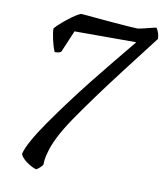

<svg xmlns="http://www.w3.org/2000/svg" viewBox="-77 -627 686 796"><g transform="rotate(10 266.0 -229.5)"><path d="M129 104Q108 98 86.5 82Q65 66 60 51Q65 28 86 -9.5Q107 -47 139.5 -93.5Q172 -140 209.5 -190.5Q247 -241 285.5 -289.5Q324 -338 357.5 -379Q391 -420 414.5 -448.5Q438 -477 446 -487H186L147 -395Q140 -388 120 -388Q111 -408 104.5 -437.5Q98 -467 98 -484Q108 -496 126.5 -512Q145 -528 165 -542.5Q185 -557 200 -563Q205 -563 227.5 -561Q250 -559 281.5 -556Q313 -553 345.5 -550.5Q378 -548 404 -546Q430 -544 441 -544Q445 -544 462.5 -548Q480 -552 497 -556.5Q514 -561 518 -561Q522 -557 527 -543.5Q532 -530 532 -516L409 -356Q306 -221 241.5 -126.5Q177 -32 162 32Q155 56 155 80Q151 86 143.5 93Q136 100 129 104Z"/></g></svg>

Font: Texturina Light
Style: Italic
Weight: 300
Italic angle: -11°
Designer: Guillermo Torres Carreño
Foundry: Omnibus-Type
Version: Version 1.002; ttfautohint (v1.8.3)